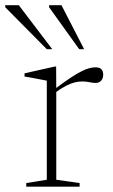

<svg xmlns="http://www.w3.org/2000/svg" viewBox="-68 -700 422 720"><path d="M290 -447.5Q306 -447.5 312.5 -440Q319 -432.5 319 -419.5Q319 -406.5 311.5 -397.8Q304 -389 291 -389Q282.5 -389 275 -390.5Q267.5 -392 259 -393.2Q250.5 -394.5 238.5 -394.5Q226.5 -394.5 211.5 -390.8Q196.5 -387 178.8 -377.8Q161 -368.5 139 -352.5L130.5 -361Q169 -390 195.2 -407.5Q221.5 -425 239.2 -433.5Q257 -442 268.8 -444.8Q280.5 -447.5 290 -447.5ZM143 -368.5V-26L230.5 -13.5V0H30.5V-13.5L107.5 -26V-397.5Q101 -399 88.5 -401.2Q76 -403.5 59.2 -406.8Q42.5 -410 24 -413V-425L137.5 -450.5H142.5ZM128 -515.5H107.5L-48.5 -673V-680.5H2.5ZM247.5 -515.5H229L116 -673V-680.5H162.5Z"/></svg>

Font: Newsreader 16pt 16pt ExtraLight
Style: Regular
Weight: 250
Version: Version 1.003